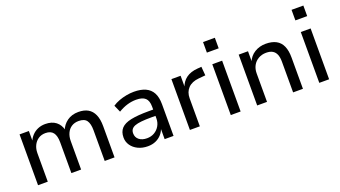

<svg xmlns="http://www.w3.org/2000/svg" viewBox="-59 -1222 3091 1743"><g transform="rotate(-20 1487.0 -350.0)"><path d="M82 0V-491H172V-385H166Q179 -419 202.5 -445Q226 -471 259 -485.5Q292 -500 332 -500Q395 -500 434.5 -469.5Q474 -439 487 -383H479Q498 -435 543 -467.5Q588 -500 652 -500Q708 -500 745 -478.5Q782 -457 801.5 -413Q821 -369 821 -302V0H726V-297Q726 -360 704 -391Q682 -422 627 -422Q587 -422 558 -403.5Q529 -385 513.5 -351.5Q498 -318 498 -275V0H404V-297Q404 -360 380.5 -391Q357 -422 306 -422Q266 -422 237 -402.5Q208 -383 192 -350Q176 -317 176 -276V0Z M1141 9Q1089 9 1047.5 -11Q1006 -31 982.5 -65Q959 -99 959 -141Q959 -196 989 -228.5Q1019 -261 1084 -274.5Q1149 -288 1255 -288H1314V-227H1258Q1202 -227 1162.5 -223Q1123 -219 1099.5 -210Q1076 -201 1065 -185.5Q1054 -170 1054 -147Q1054 -108 1082.5 -85Q1111 -62 1159 -62Q1199 -62 1230.5 -80.5Q1262 -99 1280.5 -131Q1299 -163 1299 -202V-316Q1299 -374 1271 -399.5Q1243 -425 1183 -425Q1140 -425 1097.5 -412.5Q1055 -400 1010 -373L980 -441Q1008 -460 1043 -473Q1078 -486 1115.5 -493Q1153 -500 1189 -500Q1255 -500 1300 -479.5Q1345 -459 1368 -416.5Q1391 -374 1391 -306V0H1305V-109H1309Q1299 -75 1275.5 -48Q1252 -21 1218 -6Q1184 9 1141 9Z M1549 0V-491H1638V-375H1633Q1651 -432 1694 -463.5Q1737 -495 1804 -500L1843 -503L1850 -418L1784 -412Q1717 -406 1681 -368.5Q1645 -331 1645 -271V0Z M1934 -607V-709H2048V-607ZM1944 0V-491H2039V0Z M2199 0V-491H2289V-385H2284Q2306 -441 2354 -470.5Q2402 -500 2462 -500Q2522 -500 2562 -478.5Q2602 -457 2621.5 -413Q2641 -369 2641 -302V0H2546V-297Q2546 -338 2535 -365.5Q2524 -393 2500.5 -407.5Q2477 -422 2438 -422Q2396 -422 2363 -403Q2330 -384 2312 -351Q2294 -318 2294 -276V0Z M2789 -607V-709H2903V-607ZM2799 0V-491H2894V0Z"/></g></svg>

Font: Nunito Sans 10pt Medium
Style: Regular
Weight: 500
Designer: Vernon Adams
Foundry: Vernon Adams
Version: Version 3.101;gftools[0.9.27]